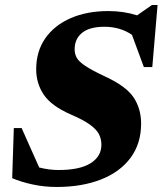

<svg xmlns="http://www.w3.org/2000/svg" viewBox="-20 -729 647 764"><path d="M541.5 -237Q541.5 -157.5 499.5 -101Q457.5 -44.5 381.8 -14.8Q306 15 205 15Q156.5 15 110.8 5.2Q65 -4.5 28.5 -20L35 -219.5H66L136 -62.5Q175 -52.5 213.5 -52.5Q297.5 -52.5 340.5 -79.5Q383.5 -106.5 383.5 -153Q383.5 -175.5 374 -194.5Q364.5 -213.5 338.2 -232.8Q312 -252 260.5 -274Q183.5 -308 153.8 -352.8Q124 -397.5 124 -453Q124 -525 160.5 -577Q197 -629 261.8 -657Q326.5 -685 411 -685Q471.5 -685 525.5 -668L584.5 -709H607L586 -462H552.5L505 -590.5Q458 -622.5 395.5 -622.5Q336.5 -622.5 306.8 -598.5Q277 -574.5 277 -532.5Q277 -515 285 -499.8Q293 -484.5 319.5 -466.8Q346 -449 400.5 -423.5Q482.5 -385.5 512 -340.8Q541.5 -296 541.5 -237Z"/></svg>

Font: Newsreader Text ExtraBold
Style: Italic
Weight: 800
Italic angle: -17°
Designer: Hugues Gentile
Foundry: Production Type
Version: Version 1.001